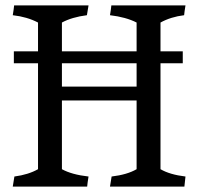

<svg xmlns="http://www.w3.org/2000/svg" viewBox="-20 -687 731 707"><path d="M483 -317H208V-64Q244 -44 306 -37Q302 -13 301 0H27L33 -37Q85 -44 120 -64V-454H31V-498H120V-604Q80 -625 27 -631Q31 -655 32 -667H306L300 -631Q245 -624 208 -604V-498H483V-604Q444 -624 385 -631Q389 -655 390 -667H663Q659 -643 658 -631Q609 -625 571 -604V-498H653V-454H571V-64Q605 -44 663 -37L659 0H385L391 -37Q449 -44 483 -64ZM208 -368H483V-454H208Z"/></svg>

Font: Caladea
Style: Regular
Weight: 400
Designer: Carolina Giovagnoli and Andres Torresi
Foundry: Carolina Giovagnoli and Andres Torresi
Version: Version 1.002